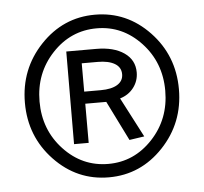

<svg xmlns="http://www.w3.org/2000/svg" viewBox="-43 -635 639 601"><g transform="rotate(-5 276.5 -334.5)"><path d="M276 -590Q376 -590 447 -515.5Q518 -441 518 -335Q518 -229 447 -154Q376 -79 276 -79Q176 -79 105 -153.5Q34 -228 34 -334Q34 -440 105 -515Q176 -590 276 -590ZM475 -334Q475 -423 417 -485Q359 -547 278 -547Q196 -547 138 -485Q80 -423 80 -334Q80 -245 138 -183Q196 -121 278 -121Q359 -121 417 -183Q475 -245 475 -334ZM222 -315V-192H176L177 -483H271Q326 -483 358.5 -460.5Q391 -438 391 -399Q391 -372 375 -351Q359 -330 332 -322L397 -197L350 -190L288 -315ZM345 -397Q345 -419 325.5 -430.5Q306 -442 272 -442H222V-353H274Q308 -353 326.5 -364.5Q345 -376 345 -397Z"/></g></svg>

Font: Galada
Style: Regular
Weight: 400
Designer: Latin by Pablo Impallari, Bengali by Jeremie Hornus, Yoann Minet, and Juan Bruce
Foundry: black foundry
Version: Version 1.261;PS 1.261;hotconv 1.0.86;makeotf.lib2.5.63406